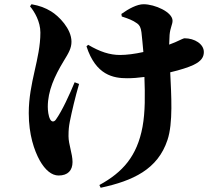

<svg xmlns="http://www.w3.org/2000/svg" viewBox="-20 -805 1040 908"><path d="M122 -775C143 -750 171 -703 171 -651C171 -526 116 -416 116 -270C116 -168 142 -93 168 -46C194 0 225 25 257 25C301 25 323 1 323 -39C323 -78 304 -122 304 -161C304 -193 306 -207 310 -229C320 -279 336 -347 354 -408L333 -416C309 -358 274 -281 244 -239C235 -227 224 -228 217 -241C209 -256 206 -282 206 -300C206 -375 238 -445 281 -516C305 -555 318 -577 318 -608C318 -669 258 -729 222 -751C194 -768 168 -778 129 -785ZM556 -727C586 -717 607 -710 629 -694C640 -686 646 -675 649 -652C652 -626 655 -593 658 -559C618 -550 578 -545 548 -545C499 -545 453 -560 397 -593L389 -586C433 -449 517 -435 581 -435C606 -435 634 -437 663 -441C666 -356 667 -276 654 -205C628 -66 560 10 450 70L456 83C609 50 726 -4 772 -143C799 -223 790 -356 785 -463C832 -474 872 -487 895 -498C933 -516 944 -536 944 -559C944 -597 900 -624 853 -624C848 -624 839 -619 808 -605L780 -594L782 -640C785 -674 796 -689 796 -707C796 -748 712 -785 659 -785C628 -785 589 -764 554 -739Z"/></svg>

Font: Noto Serif CJK HK Black
Style: Regular
Weight: 900
Designer: Ryoko NISHIZUKA 西塚涼子 (kana & ideographs); Frank Grießhammer (Latin, Greek & Cyrillic); Wenlong ZHANG 张文龙 (bopomofo); San
Foundry: Adobe
Version: Version 2.001;hotconv 1.1.0;makeotfexe 2.6.0